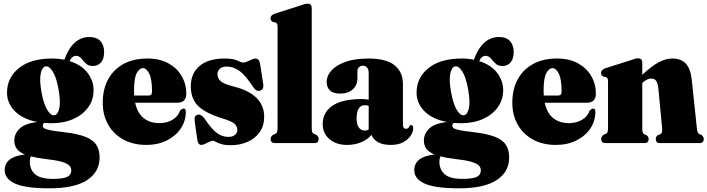

<svg xmlns="http://www.w3.org/2000/svg" viewBox="-20 -775 3832 1040"><path d="M323.5 -59.5Q398.5 -51 441.2 -34.5Q484 -18 501.8 9.5Q519.5 37 519.5 78Q519.5 156 451.8 200.5Q384 245 248 245Q117 245 61.2 219.2Q5.5 193.5 5.5 147.5Q5.5 111.5 31.2 90.2Q57 69 115 61.5Q83.5 49 70.5 30.5Q57.5 12 57.5 -13.5Q57.5 -50 85.5 -77.8Q113.5 -105.5 182 -114.5Q103 -129.5 60.5 -172.8Q18 -216 18 -273Q18 -354.5 82.5 -406.2Q147 -458 261.5 -458Q297 -458 328.5 -451.5Q349.5 -511 383.8 -542.8Q418 -574.5 464.5 -574.5Q503.5 -574.5 523.8 -552.8Q544 -531 544 -492.5Q544 -457 527.5 -437.2Q511 -417.5 482 -417.5Q459 -417.5 445.2 -431.2Q431.5 -445 420 -458.8Q408.5 -472.5 391.5 -472.5Q370 -472.5 357 -444Q421 -424 454 -380.8Q487 -337.5 487 -287Q487 -234.5 458 -194Q429 -153.5 377.5 -130.5Q326 -107.5 259 -107.5Q238.5 -107.5 220 -109Q211.5 -103.5 211.5 -93.5Q211.5 -86 219.2 -80.5Q227 -75 250.8 -70Q274.5 -65 323.5 -59.5ZM227 -415.5Q208 -412 200.5 -376.2Q193 -340.5 205 -275Q217 -209 236.8 -178Q256.5 -147 275.5 -151Q294 -154.5 301.5 -190Q309 -225.5 297 -292Q285 -358 265.2 -388.5Q245.5 -419 227 -415.5ZM141.5 100.5Q141.5 143.5 170.2 168.8Q199 194 266 194Q322 194 344 183Q366 172 366 148Q366 132.5 355 121.2Q344 110 313.8 101.2Q283.5 92.5 225.5 86Q179 80.5 147.5 72Q141.5 84 141.5 100.5Z M989 -268Q989 -218.5 940.5 -218.5H712Q724.5 -161.5 758.8 -134.8Q793 -108 843.5 -108Q883.5 -108 914 -126Q944.5 -144 955.5 -176Q966.5 -187 974.5 -187Q986.5 -187 986.5 -169.5Q986.5 -120 959.2 -79.2Q932 -38.5 883.8 -14.2Q835.5 10 772 10Q702 10 649 -18.8Q596 -47.5 566.2 -99.2Q536.5 -151 536.5 -219Q536.5 -290.5 565.2 -344.2Q594 -398 648.2 -428Q702.5 -458 779.5 -458Q844.5 -458 891.2 -432.5Q938 -407 963.5 -364Q989 -321 989 -268ZM706 -282.5Q706 -269.5 707 -257.5H784.5Q803.5 -257.5 803.5 -278.5Q803.5 -346.5 788.2 -376.2Q773 -406 755.5 -406Q735.5 -406 720.8 -379.2Q706 -352.5 706 -282.5Z M1216 -33.5Q1240.5 -33.5 1253 -44.2Q1265.5 -55 1265.5 -71.5Q1265.5 -89 1252 -102.8Q1238.5 -116.5 1197.5 -129.5Q1125.5 -151 1085.5 -176Q1045.5 -201 1029.5 -232.8Q1013.5 -264.5 1013.5 -307Q1013.5 -377.5 1061 -417.8Q1108.5 -458 1197.5 -458Q1242.5 -458 1265.2 -447Q1288 -436 1299 -436Q1306.5 -436 1318.5 -441.5Q1330.5 -447 1343 -452.5Q1355.5 -458 1364 -458Q1371.5 -458 1378 -453Q1384.5 -448 1388 -433.5L1403.5 -334Q1413 -293.5 1393 -285.5Q1371 -276 1354 -300Q1311 -366 1278 -390.2Q1245 -414.5 1208.5 -414.5Q1183 -414.5 1170.5 -402.2Q1158 -390 1158 -372Q1158 -350.5 1175.5 -335Q1193 -319.5 1247.5 -306Q1411 -264 1411 -142Q1411 -94.5 1387 -60Q1363 -25.5 1322 -7Q1281 11.5 1229.5 11.5Q1198.5 11.5 1179 5.5Q1159.5 -0.5 1148.8 -6.8Q1138 -13 1132.5 -13Q1126.5 -13 1114.8 -7.2Q1103 -1.5 1091 4.2Q1079 10 1071 10Q1053 10 1049 -17L1036 -108.5Q1032.5 -128.5 1035 -139.2Q1037.5 -150 1049.5 -153.5Q1068 -158.5 1087.5 -133.5Q1124 -78.5 1153.2 -56Q1182.5 -33.5 1216 -33.5Z M1668.5 -731V-82.5Q1668.5 -66.5 1671.2 -59.8Q1674 -53 1680 -50L1692 -45.5Q1706 -36 1706 -22.5Q1706 0 1682.5 0H1469.5Q1446 0 1446 -22.5Q1446 -36 1460 -45.5L1472 -50Q1478 -53 1480.8 -59.8Q1483.5 -66.5 1483.5 -82.5V-629.5Q1483.5 -641 1480.5 -646Q1477.5 -651 1471 -654L1459 -655.5Q1445 -662.5 1445 -676Q1445 -691.5 1467 -700.5L1606.5 -745Q1622 -751 1630.5 -753Q1639 -755 1646.5 -755Q1668.5 -755 1668.5 -731Z M1728 -102Q1728 -166 1780.5 -202.2Q1833 -238.5 1941 -238.5Q1961.5 -238.5 1977 -235V-381Q1977 -398.5 1968.5 -408.8Q1960 -419 1946.5 -419Q1933 -419 1924.5 -411Q1916 -403 1916 -389.5V-351.5Q1916 -314.5 1891 -291.2Q1866 -268 1822.5 -268Q1749.5 -268 1749.5 -333.5Q1749.5 -363.5 1774.5 -392.2Q1799.5 -421 1850 -439.5Q1900.5 -458 1975.5 -458Q2071.5 -458 2117 -421.8Q2162.5 -385.5 2162.5 -319.5V-98.5Q2162.5 -77.5 2179.5 -77.5Q2193.5 -77.5 2198.5 -93.5Q2201 -97.5 2206.5 -97.5Q2218.5 -97.5 2218.5 -80Q2218.5 -62 2205.2 -41Q2192 -20 2165 -5Q2138 10 2096 10Q2053 10 2026.5 -5.5Q2000 -21 1992.5 -45Q1971 -18.5 1935.8 -4.2Q1900.5 10 1860.5 10Q1800.5 10 1764.2 -21.5Q1728 -53 1728 -102ZM1911.5 -134Q1911.5 -100 1923.8 -84Q1936 -68 1956 -67.5Q1966.5 -67.5 1977 -73.5V-202Q1967.5 -205 1954.5 -205Q1934.5 -205 1923 -187Q1911.5 -169 1911.5 -134Z M2542 -59.5Q2617 -51 2659.8 -34.5Q2702.5 -18 2720.2 9.5Q2738 37 2738 78Q2738 156 2670.2 200.5Q2602.5 245 2466.5 245Q2335.5 245 2279.8 219.2Q2224 193.5 2224 147.5Q2224 111.5 2249.8 90.2Q2275.5 69 2333.5 61.5Q2302 49 2289 30.5Q2276 12 2276 -13.5Q2276 -50 2304 -77.8Q2332 -105.5 2400.5 -114.5Q2321.5 -129.5 2279 -172.8Q2236.5 -216 2236.5 -273Q2236.5 -354.5 2301 -406.2Q2365.5 -458 2480 -458Q2515.5 -458 2547 -451.5Q2568 -511 2602.2 -542.8Q2636.5 -574.5 2683 -574.5Q2722 -574.5 2742.2 -552.8Q2762.5 -531 2762.5 -492.5Q2762.5 -457 2746 -437.2Q2729.5 -417.5 2700.5 -417.5Q2677.5 -417.5 2663.8 -431.2Q2650 -445 2638.5 -458.8Q2627 -472.5 2610 -472.5Q2588.5 -472.5 2575.5 -444Q2639.5 -424 2672.5 -380.8Q2705.5 -337.5 2705.5 -287Q2705.5 -234.5 2676.5 -194Q2647.5 -153.5 2596 -130.5Q2544.5 -107.5 2477.5 -107.5Q2457 -107.5 2438.5 -109Q2430 -103.5 2430 -93.5Q2430 -86 2437.8 -80.5Q2445.5 -75 2469.2 -70Q2493 -65 2542 -59.5ZM2445.5 -415.5Q2426.5 -412 2419 -376.2Q2411.5 -340.5 2423.5 -275Q2435.5 -209 2455.2 -178Q2475 -147 2494 -151Q2512.5 -154.5 2520 -190Q2527.5 -225.5 2515.5 -292Q2503.5 -358 2483.8 -388.5Q2464 -419 2445.5 -415.5ZM2360 100.5Q2360 143.5 2388.8 168.8Q2417.5 194 2484.5 194Q2540.5 194 2562.5 183Q2584.5 172 2584.5 148Q2584.5 132.5 2573.5 121.2Q2562.5 110 2532.2 101.2Q2502 92.5 2444 86Q2397.5 80.5 2366 72Q2360 84 2360 100.5Z M3207.5 -268Q3207.5 -218.5 3159 -218.5H2930.5Q2943 -161.5 2977.2 -134.8Q3011.5 -108 3062 -108Q3102 -108 3132.5 -126Q3163 -144 3174 -176Q3185 -187 3193 -187Q3205 -187 3205 -169.5Q3205 -120 3177.8 -79.2Q3150.5 -38.5 3102.2 -14.2Q3054 10 2990.5 10Q2920.5 10 2867.5 -18.8Q2814.5 -47.5 2784.8 -99.2Q2755 -151 2755 -219Q2755 -290.5 2783.8 -344.2Q2812.5 -398 2866.8 -428Q2921 -458 2998 -458Q3063 -458 3109.8 -432.5Q3156.5 -407 3182 -364Q3207.5 -321 3207.5 -268ZM2924.5 -282.5Q2924.5 -269.5 2925.5 -257.5H3003Q3022 -257.5 3022 -278.5Q3022 -346.5 3006.8 -376.2Q2991.5 -406 2974 -406Q2954 -406 2939.2 -379.2Q2924.5 -352.5 2924.5 -282.5Z M3459 -435V-370Q3508.5 -416.5 3547.5 -437.2Q3586.5 -458 3621.5 -458Q3671 -458 3696 -429.2Q3721 -400.5 3727 -343L3754.5 -82.5Q3757 -54.5 3766 -50L3778 -45.5Q3792 -35 3792 -22.5Q3792 0 3768.5 0H3553Q3532 0 3532 -22.5Q3532 -35 3543 -42.5L3555.5 -47.5Q3562 -50.5 3565 -57.5Q3568 -64.5 3566.5 -80L3546 -297Q3543 -323.5 3534.5 -336.5Q3526 -349.5 3507 -349.5Q3485 -349.5 3460 -327L3459 -326V-82.5Q3459 -65.5 3461.2 -58Q3463.5 -50.5 3470 -47.5L3482.5 -42.5Q3493.5 -34.5 3493.5 -22.5Q3493.5 0 3472.5 0H3259.5Q3236.5 0 3236.5 -22.5Q3236.5 -36 3250 -45.5L3262 -50Q3268 -53 3270.8 -59.8Q3273.5 -66.5 3273.5 -82.5V-333.5Q3273.5 -345 3270.8 -350Q3268 -355 3261.5 -358L3249.5 -359.5Q3235.5 -366.5 3235.5 -380Q3235.5 -395.5 3257 -404.5L3396.5 -449Q3412.5 -455 3420.8 -457Q3429 -459 3437 -459Q3459 -459 3459 -435Z"/></svg>

Font: Fraunces 144pt S050 Black
Style: Regular
Weight: 900
Version: Version 1.000; ttfautohint (v1.8.3)